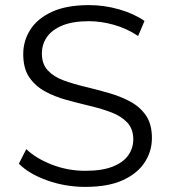

<svg xmlns="http://www.w3.org/2000/svg" viewBox="-20 -726 667 752"><path d="M314 6Q236 6 164.5 -19.5Q93 -45 54 -85L83 -142Q120 -106 182.5 -81.5Q245 -57 314 -57Q380 -57 421.5 -73.5Q463 -90 482.5 -118Q502 -146 502 -180Q502 -221 478.5 -246Q455 -271 417 -285.5Q379 -300 333 -311Q287 -322 241 -334.5Q195 -347 156.5 -368Q118 -389 94.5 -423.5Q71 -458 71 -514Q71 -566 98.5 -609.5Q126 -653 183 -679.5Q240 -706 329 -706Q388 -706 446 -689.5Q504 -673 546 -644L521 -585Q476 -615 425.5 -629Q375 -643 328 -643Q265 -643 224 -626Q183 -609 163.5 -580.5Q144 -552 144 -516Q144 -475 167.5 -450Q191 -425 229.5 -411Q268 -397 314 -386Q360 -375 405.5 -362Q451 -349 489.5 -328.5Q528 -308 551.5 -274Q575 -240 575 -185Q575 -134 547 -90.5Q519 -47 461.5 -20.5Q404 6 314 6Z"/></svg>

Font: Modern
Style: Small
Weight: 400
Designer: Julieta Ulanovsky
Foundry: Julieta Ulanovsky
Version: Version 8.000